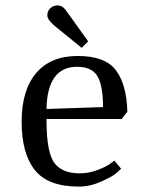

<svg xmlns="http://www.w3.org/2000/svg" viewBox="-20 -683 528 710"><path d="M152 -243V-238Q152 -116 183 -78Q212 -42 275 -42Q308 -42 340 -54Q372 -66 388 -78L403 -89L428 -59Q421 -52 408 -41Q395 -30 354 -11.5Q313 7 271 7Q157 7 108.5 -54.5Q60 -116 60 -232.5Q60 -349 113.5 -412.5Q167 -476 267.5 -476Q368 -476 408 -424Q448 -372 451 -270L430 -243ZM265 -436Q155 -436 152 -280L361 -287Q361 -366 340.5 -401Q320 -436 265 -436ZM180 -589Q155 -611 155 -626.5Q155 -642 166 -652.5Q177 -663 193.5 -663Q210 -663 223 -646L306 -530L282 -506Z"/></svg>

Font: Caladea
Style: Regular
Weight: 400
Designer: Carolina Giovagnoli and Andres Torresi
Foundry: Carolina Giovagnoli and Andres Torresi
Version: Version 1.002